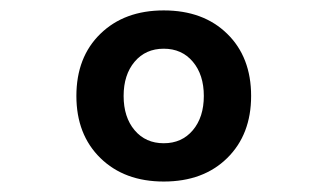

<svg xmlns="http://www.w3.org/2000/svg" viewBox="-20 -723 626 367"><path d="M293 -376Q217.8 -376 171.9 -420.9Q126 -465.8 126 -539.6Q126 -613.8 171.9 -658.4Q217.8 -703.1 293 -703.1Q368.7 -703.1 414.3 -658.4Q460 -613.8 460 -539.6Q460 -465.8 414.3 -420.9Q368.7 -376 293 -376ZM293 -449.2Q327.6 -449.2 348.6 -474.1Q369.6 -499 369.6 -539.6Q369.6 -580.1 348.6 -605Q327.6 -629.9 293 -629.9Q258.3 -629.9 237.3 -605Q216.3 -580.1 216.3 -539.6Q216.3 -499 237.3 -474.1Q258.3 -449.2 293 -449.2Z"/></svg>

Font: Cascadia Code PL
Style: Regular
Weight: 400
Monospace: yes
Designer: Aaron Bell
Foundry: Saja Typeworks
Version: Version 2102.003